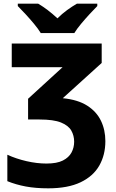

<svg xmlns="http://www.w3.org/2000/svg" viewBox="-20 -786 633 1046"><path d="M534 -549V-443L322 -251Q404 -243 455 -210.5Q506 -178 530 -128Q554 -78 554 -17Q554 58 521 116Q488 174 419 207Q350 240 243 240Q174 240 120.5 230Q67 220 20 201V57Q68 79 124.5 92Q181 105 233 105Q290 105 322.5 88.5Q355 72 369.5 45Q384 18 384 -14Q384 -47 368.5 -74.5Q353 -102 312.5 -118.5Q272 -135 195 -135H133V-248L321 -420H44V-549ZM202 -606Q188 -629 165.5 -656Q143 -683 119.5 -708.5Q96 -734 77 -753V-766H188Q215 -750 240.5 -730.5Q266 -711 293 -686Q318 -711 345.5 -731Q373 -751 399 -766H510V-753Q492 -735 468.5 -709.5Q445 -684 422 -656.5Q399 -629 385 -606Z"/></svg>

Font: Noto Sans ExtraBold
Style: Regular
Weight: 800
Designer: Monotype Design Team
Foundry: Monotype Imaging Inc.
Version: Version 2.007